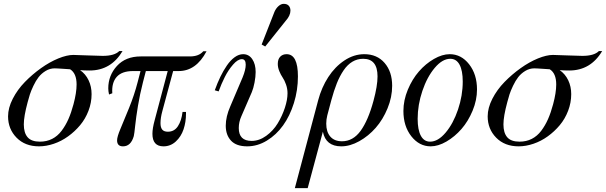

<svg xmlns="http://www.w3.org/2000/svg" viewBox="-20 -750 3156 1000"><path d="M446.8 -382.8Q417 -382.8 397 -384.8Q425.8 -364.7 441.4 -332Q457 -299.3 457 -259.8Q457 -215.3 440.9 -173.1Q424.8 -130.9 397.2 -97.9Q369.6 -64.9 334.7 -39.8Q299.8 -14.6 260.3 -1.2Q220.7 12.2 183.1 12.2Q110.4 12.2 66.2 -33Q22 -78.1 22 -144Q22 -188 46.4 -235.6Q70.8 -283.2 109.6 -323Q148.4 -362.8 193.6 -395Q238.8 -427.2 283.7 -445.6Q328.6 -463.9 361.8 -463.9Q370.1 -463.9 435.5 -461.4Q501 -459 515.1 -459Q576.2 -459 601.1 -483.9H618.2Q558.1 -382.8 446.8 -382.8ZM188 -12.2Q223.1 -12.2 251.5 -26.6Q279.8 -41 300.5 -68.4Q321.3 -95.7 336.2 -129.4Q351.1 -163.1 362.8 -207Q378.9 -267.1 378.9 -310.1Q378.9 -368.2 345.2 -389.2Q331.5 -390.1 313 -391.4Q294.4 -392.6 282.7 -393.3Q271 -394 265.1 -394Q239.7 -394 217.8 -380.6Q195.8 -367.2 181.2 -348.4Q166.5 -329.6 154.1 -303.2Q141.6 -276.9 135.5 -257.8Q129.4 -238.8 124 -217.8Q104 -144 104 -102.1Q104 -58.1 123.8 -35.2Q143.6 -12.2 188 -12.2Z M564.9 -264.2 547.9 -257.8Q543.9 -275.4 543.9 -290Q543.9 -356.9 589.1 -406.5Q634.3 -456.1 712.9 -456.1H968.8Q1016.1 -456.1 1038.6 -482.9H1055.7Q1001.5 -379.9 910.6 -379.9H881.8L825.7 -171.9Q815.9 -136.2 815.9 -108.9Q815.9 -85.9 825 -75Q834 -64 854.5 -64Q887.7 -64 906.5 -92.5Q925.3 -121.1 930.7 -167H948.7V-157.2Q948.7 -114.3 936 -76.4Q923.3 -38.6 895.8 -13.2Q868.2 12.2 831.5 12.2Q773.9 12.2 773.9 -53.2Q773.9 -81.5 785.6 -124L853.5 -379.9H739.7L724.6 -321.8Q708.5 -258.8 698.5 -198.5Q688.5 -138.2 684.1 -95.7Q679.7 -53.2 676.8 -41Q661.6 12.2 620.6 12.2Q589.8 12.2 589.8 -19Q589.8 -37.6 607.2 -78.6Q624.5 -119.6 652.1 -187.5Q679.7 -255.4 696.8 -321.8L711.9 -379.9H672.9Q614.7 -379.9 587.9 -349.6Q561 -319.3 564.9 -264.2Z M1118.7 -273.9 1098.6 -279.8Q1112.3 -317.9 1127.7 -349.9Q1143.1 -381.8 1161.9 -409.2Q1180.7 -436.5 1202.4 -452.1Q1224.1 -467.8 1246.6 -467.8Q1276.4 -467.8 1293.9 -441.9Q1311.5 -416 1311.5 -375Q1311.5 -350.6 1305.7 -320.1Q1299.8 -289.6 1291.5 -270L1237.3 -145Q1223.6 -114.7 1223.6 -83Q1223.6 -16.1 1290.5 -16.1Q1330.1 -16.1 1366.5 -42.5Q1402.8 -68.8 1426.3 -107.4Q1449.7 -146 1463.6 -188.2Q1477.5 -230.5 1477.5 -264.2Q1477.5 -287.6 1469.7 -309.8Q1461.9 -332 1452.1 -346.2Q1442.4 -360.4 1434.6 -379.6Q1426.8 -398.9 1426.8 -417Q1426.8 -441.9 1439.5 -454.8Q1452.1 -467.8 1472.7 -467.8Q1531.7 -467.8 1531.7 -352.1Q1531.7 -280.3 1510.7 -213.1Q1489.7 -146 1454.3 -96.7Q1418.9 -47.4 1369.9 -17.6Q1320.8 12.2 1267.6 12.2Q1210.9 12.2 1183.3 -17.3Q1155.8 -46.9 1155.8 -95.2Q1155.8 -142.6 1179.7 -196.8L1243.7 -347.2Q1259.8 -386.7 1259.8 -413.1Q1259.8 -441.9 1239.7 -441.9Q1218.3 -441.9 1193.6 -413.3Q1168.9 -384.8 1150.9 -348.9Q1132.8 -313 1118.7 -273.9ZM1361.3 -507.8 1342.8 -518.1 1409.7 -689Q1418 -707.5 1431.2 -718.8Q1444.3 -730 1457.5 -730Q1475.1 -730 1483.9 -720.2Q1492.7 -710.4 1492.7 -694.8Q1492.7 -668.9 1467.8 -641.1Z M1757.3 12.2Q1676.8 12.2 1661.6 -64L1582.5 230H1515.6L1637.2 -228Q1654.8 -294.4 1689.7 -348.4Q1724.6 -402.3 1773.9 -435.1Q1823.2 -467.8 1877.4 -467.8Q1943.8 -467.8 1983.2 -422.1Q2022.5 -376.5 2022.5 -303.2Q2022.5 -244.1 1998.5 -185.8Q1974.6 -127.4 1937 -84.5Q1899.4 -41.5 1851.3 -14.6Q1803.2 12.2 1757.3 12.2ZM1705.6 -228 1684.6 -148.9Q1679.2 -127.9 1679.2 -106Q1679.2 -63 1700.4 -38.6Q1721.7 -14.2 1761.2 -14.2Q1818.8 -14.2 1858.4 -68.8Q1897.9 -123.5 1925.3 -225.1Q1946.3 -302.7 1946.3 -352.1Q1946.3 -443.8 1871.6 -443.8Q1840.8 -443.8 1815.2 -428.5Q1789.6 -413.1 1769.5 -383.5Q1749.5 -354 1734.4 -316.2Q1719.2 -278.3 1705.6 -228Z M2220.2 -12.2Q2261.2 -12.2 2301 -59.3Q2340.8 -106.4 2365.5 -179.4Q2390.1 -252.4 2390.1 -325.2Q2390.1 -382.3 2373.5 -413.1Q2356.9 -443.8 2325.2 -443.8Q2284.2 -443.8 2244.4 -396.7Q2204.6 -349.6 2179.9 -276.6Q2155.3 -203.6 2155.3 -130.9Q2155.3 -73.7 2171.9 -43Q2188.5 -12.2 2220.2 -12.2ZM2223.1 12.2Q2163.6 12.2 2122.3 -40.3Q2081.1 -92.8 2081.1 -171.9Q2081.1 -227.5 2104 -282.7Q2127 -337.9 2161.9 -377.9Q2196.8 -418 2240 -442.9Q2283.2 -467.8 2322.3 -467.8Q2382.3 -467.8 2423.3 -415.3Q2464.4 -362.8 2464.4 -284.2Q2464.4 -228.5 2441.4 -173.3Q2418.5 -118.2 2383.5 -78.1Q2348.6 -38.1 2305.4 -12.9Q2262.2 12.2 2223.1 12.2Z M2944.8 -382.8Q2915 -382.8 2895 -384.8Q2923.8 -364.7 2939.5 -332Q2955.1 -299.3 2955.1 -259.8Q2955.1 -215.3 2939 -173.1Q2922.9 -130.9 2895.3 -97.9Q2867.7 -64.9 2832.8 -39.8Q2797.9 -14.6 2758.3 -1.2Q2718.8 12.2 2681.2 12.2Q2608.4 12.2 2564.2 -33Q2520 -78.1 2520 -144Q2520 -188 2544.4 -235.6Q2568.8 -283.2 2607.7 -323Q2646.5 -362.8 2691.7 -395Q2736.8 -427.2 2781.7 -445.6Q2826.7 -463.9 2859.9 -463.9Q2868.2 -463.9 2933.6 -461.4Q2999 -459 3013.2 -459Q3074.2 -459 3099.1 -483.9H3116.2Q3056.2 -382.8 2944.8 -382.8ZM2686 -12.2Q2721.2 -12.2 2749.5 -26.6Q2777.8 -41 2798.6 -68.4Q2819.3 -95.7 2834.2 -129.4Q2849.1 -163.1 2860.8 -207Q2877 -267.1 2877 -310.1Q2877 -368.2 2843.3 -389.2Q2829.6 -390.1 2811 -391.4Q2792.5 -392.6 2780.8 -393.3Q2769 -394 2763.2 -394Q2737.8 -394 2715.8 -380.6Q2693.8 -367.2 2679.2 -348.4Q2664.6 -329.6 2652.1 -303.2Q2639.6 -276.9 2633.5 -257.8Q2627.4 -238.8 2622.1 -217.8Q2602.1 -144 2602.1 -102.1Q2602.1 -58.1 2621.8 -35.2Q2641.6 -12.2 2686 -12.2Z"/></svg>

Font: Flanker Steampunk
Style: Italic
Weight: 400
Italic angle: -12°
Designer: Alexey Kryukov, Leonardo Di Lena
Foundry: Alexey Kryukov, Leonardo Di Lena
Version: 1.210